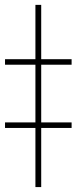

<svg xmlns="http://www.w3.org/2000/svg" viewBox="-57 -760 311 780"><path d="M110.4 -740.2V0H86.9V-740.2ZM-36.6 -497.1V-519.5H233.9V-497.1ZM-36.6 -240.2V-262.7H233.9V-240.2Z"/></svg>

Font: Inter 20pt Thin
Style: Regular
Weight: 250
Version: Version 4.001;git-66647c0bb